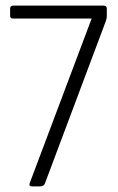

<svg xmlns="http://www.w3.org/2000/svg" viewBox="-20 -663 420 683"><path d="M122 0H94Q80 0 87 -15L306 -597H27Q16 -597 16 -607V-632Q16 -643 27 -643H349Q360 -643 360 -632V-607Q360 -597 355 -584L140 -11Q136 0 122 0Z"/></svg>

Font: Rajdhani
Style: Regular
Weight: 400
Designer: Satya Rajpurohit, Jyotish Sonowal
Foundry: Indian Type Foundry
Version: Version 1.201;PS 1.0;hotconv 1.0.78;makeotf.lib2.5.61930; tt